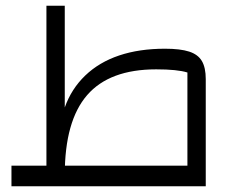

<svg xmlns="http://www.w3.org/2000/svg" viewBox="-20 -650 839 670"><path d="M634 0V-397Q599 -408 525 -408Q362 -408 284 -318Q206 -228 206 -40H142V-630H206V-275Q229 -340 277.5 -386.5Q326 -433 396 -456.5Q466 -480 556 -480Q609 -480 640 -470Q671 -460 684.5 -437Q698 -414 698 -374V0ZM20 0V-72H698V0Z"/></svg>

Font: Changa Light
Style: Regular
Weight: 300
Designer: Eduardo Rodriguez Tunni
Foundry: Eduardo Rodriguez Tunni
Version: Version 3.002; ttfautohint (v1.8.2)